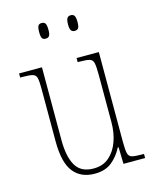

<svg xmlns="http://www.w3.org/2000/svg" viewBox="-113 -813 725 900"><g transform="rotate(-15 250.0 -363.5)"><path d="M235 10Q168 10 132 -35.5Q96 -81 96 -184V-443Q96 -477 92 -492.5Q88 -508 72.5 -512Q57 -516 24 -516H13V-536H124V-182Q124 -102 149.5 -58.5Q175 -15 236 -15Q282 -15 312 -41.5Q342 -68 357 -110.5Q372 -153 372 -203V-431Q372 -471 368.5 -489Q365 -507 350 -511.5Q335 -516 300 -516H292V-536H400V-99Q400 -62 404 -45Q408 -28 423 -24Q438 -20 470 -20H481V0H376L374 -81H370Q351 -43 319 -16.5Q287 10 235 10ZM317 -661Q306 -661 300 -668.5Q294 -676 294 -698Q294 -721 300 -729Q306 -737 317 -737Q329 -737 334.5 -729Q340 -721 340 -698Q340 -676 334.5 -668.5Q329 -661 317 -661ZM176 -661Q164 -661 159 -668.5Q154 -676 154 -698Q154 -721 159 -729Q164 -737 176 -737Q188 -737 193.5 -729Q199 -721 199 -698Q199 -676 193.5 -668.5Q188 -661 176 -661Z"/></g></svg>

Font: Noto Serif Armenian Condensed Thin
Style: Regular
Weight: 100
Width: 3
Designer: Monotype Design Team
Foundry: Monotype Imaging Inc.
Version: Version 2.008; ttfautohint (v1.8.4.7-5d5b)